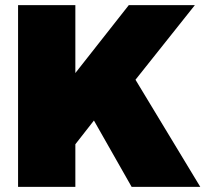

<svg xmlns="http://www.w3.org/2000/svg" viewBox="-20 -724 796 744"><path d="M272 -704V-441L479 -704H735L505 -415L756 0H490L344 -257L272 -165V0H50V-704Z"/></svg>

Font: Prodigy Sans Black
Style: Regular
Weight: 900
Designer: Wei Huang
Foundry: Wei Huang
Version: Version 1.003; ttfautohint (v1.8.3)